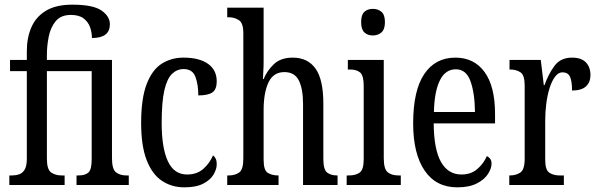

<svg xmlns="http://www.w3.org/2000/svg" viewBox="-20 -793 2563 823"><path d="M20 0V-41H32Q48 -41 62.5 -46Q77 -51 86 -66.5Q95 -82 95 -113V-488H23V-536H95V-574Q95 -631 114.5 -676Q134 -721 177 -747Q220 -773 290 -773Q379 -773 415 -748Q451 -723 451 -689Q451 -630 374 -630Q374 -654 366 -676.5Q358 -699 338.5 -714Q319 -729 284 -729Q241 -729 219 -702.5Q197 -676 189 -636.5Q181 -597 181 -557V-536H460V-115Q460 -68 477 -54.5Q494 -41 522 -41H532V0H308V-41H316Q345 -41 359 -53.5Q373 -66 373 -110V-488H181V-113Q181 -66 199.5 -53.5Q218 -41 244 -41H257V0Z M770 10Q716 10 674 -18Q632 -46 608.5 -107Q585 -168 585 -265Q585 -372 609 -433.5Q633 -495 674 -520.5Q715 -546 766 -546Q834 -546 871.5 -519.5Q909 -493 909 -444Q909 -410 890.5 -397Q872 -384 830 -384Q830 -431 817.5 -464Q805 -497 767 -497Q739 -497 717.5 -476.5Q696 -456 684.5 -406Q673 -356 673 -266Q673 -159 699.5 -102Q726 -45 782 -45Q825 -45 852.5 -70Q880 -95 893 -127Q901 -121 905 -112Q909 -103 909 -89Q909 -68 895.5 -45Q882 -22 851.5 -6Q821 10 770 10Z M954 0V-41H961Q987 -41 1005 -53.5Q1023 -66 1023 -113V-651Q1023 -695 1003.5 -707Q984 -719 961 -719H954V-760H1110V-531Q1110 -507 1108.5 -483.5Q1107 -460 1107 -454H1110Q1124 -489 1153.5 -517.5Q1183 -546 1235 -546Q1299 -546 1332.5 -499Q1366 -452 1366 -349V-113Q1366 -66 1382 -53.5Q1398 -41 1425 -41H1427V0H1279V-347Q1279 -412 1261 -448Q1243 -484 1199 -484Q1152 -484 1131 -440Q1110 -396 1110 -321V-108Q1110 -63 1128 -52Q1146 -41 1172 -41H1174V0Z M1578 -641Q1556 -641 1542 -654Q1528 -667 1528 -698Q1528 -730 1542 -742.5Q1556 -755 1578 -755Q1600 -755 1615 -742.5Q1630 -730 1630 -698Q1630 -667 1615 -654Q1600 -641 1578 -641ZM1466 0V-41H1476Q1505 -41 1522 -53.5Q1539 -66 1539 -110V-425Q1539 -469 1524 -482Q1509 -495 1481 -495H1471V-536H1625V-115Q1625 -68 1642 -54.5Q1659 -41 1688 -41H1698V0Z M1940 10Q1849 10 1800 -62Q1751 -134 1751 -264Q1751 -405 1798.5 -475.5Q1846 -546 1932 -546Q2012 -546 2057 -484.5Q2102 -423 2102 -304V-264H1839Q1840 -152 1870.5 -98.5Q1901 -45 1958 -45Q1999 -45 2026 -68.5Q2053 -92 2067 -124Q2075 -120 2081 -112.5Q2087 -105 2087 -91Q2087 -71 2071.5 -47Q2056 -23 2023.5 -6.5Q1991 10 1940 10ZM2016 -313Q2015 -395 1996.5 -445.5Q1978 -496 1934 -496Q1889 -496 1865.5 -448.5Q1842 -401 1840 -313Z M2163 0V-41H2166Q2192 -41 2210.5 -53.5Q2229 -66 2229 -113V-427Q2229 -471 2211 -483Q2193 -495 2167 -495H2164V-536H2298L2311 -428H2314Q2331 -476 2357 -511Q2383 -546 2432 -546Q2472 -546 2491.5 -525.5Q2511 -505 2511 -471Q2511 -441 2492 -423Q2473 -405 2432 -405Q2432 -446 2423 -464.5Q2414 -483 2391 -483Q2373 -483 2359 -464Q2345 -445 2335.5 -414.5Q2326 -384 2321.5 -347.5Q2317 -311 2317 -276V-108Q2317 -64 2335 -52.5Q2353 -41 2378 -41H2397V0Z"/></svg>

Font: Noto Serif ExtraCondensed
Style: Regular
Weight: 400
Width: 2
Designer: Monotype Design Team
Foundry: Monotype Imaging Inc.
Version: Version 2.015